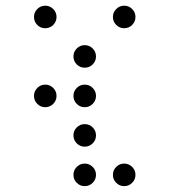

<svg xmlns="http://www.w3.org/2000/svg" viewBox="-20 -674 587 665"><path d="M136.7 -576.2Q120.6 -576.2 109.1 -587.6Q97.7 -599.1 97.7 -615.2Q97.7 -631.3 109.1 -642.8Q120.6 -654.3 136.7 -654.3Q152.8 -654.3 164.3 -642.8Q175.8 -631.3 175.8 -615.2Q175.8 -599.1 164.3 -587.6Q152.8 -576.2 136.7 -576.2ZM410.2 -576.2Q394 -576.2 382.6 -587.6Q371.1 -599.1 371.1 -615.2Q371.1 -631.3 382.6 -642.8Q394 -654.3 410.2 -654.3Q426.3 -654.3 437.7 -642.8Q449.2 -631.3 449.2 -615.2Q449.2 -599.1 437.7 -587.6Q426.3 -576.2 410.2 -576.2ZM273.4 -439.5Q257.3 -439.5 245.8 -450.9Q234.4 -462.4 234.4 -478.5Q234.4 -494.6 245.8 -506.1Q257.3 -517.6 273.4 -517.6Q289.6 -517.6 301 -506.1Q312.5 -494.6 312.5 -478.5Q312.5 -462.4 301 -450.9Q289.6 -439.5 273.4 -439.5ZM136.7 -302.7Q120.6 -302.7 109.1 -314.2Q97.7 -325.7 97.7 -341.8Q97.7 -357.9 109.1 -369.4Q120.6 -380.9 136.7 -380.9Q152.8 -380.9 164.3 -369.4Q175.8 -357.9 175.8 -341.8Q175.8 -325.7 164.3 -314.2Q152.8 -302.7 136.7 -302.7ZM273.4 -302.7Q257.3 -302.7 245.8 -314.2Q234.4 -325.7 234.4 -341.8Q234.4 -357.9 245.8 -369.4Q257.3 -380.9 273.4 -380.9Q289.6 -380.9 301 -369.4Q312.5 -357.9 312.5 -341.8Q312.5 -325.7 301 -314.2Q289.6 -302.7 273.4 -302.7ZM273.4 -166Q257.3 -166 245.8 -177.5Q234.4 -189 234.4 -205.1Q234.4 -221.2 245.8 -232.7Q257.3 -244.1 273.4 -244.1Q289.6 -244.1 301 -232.7Q312.5 -221.2 312.5 -205.1Q312.5 -189 301 -177.5Q289.6 -166 273.4 -166ZM273.4 -29.3Q257.3 -29.3 245.8 -40.8Q234.4 -52.2 234.4 -68.4Q234.4 -84.5 245.8 -95.9Q257.3 -107.4 273.4 -107.4Q289.6 -107.4 301 -95.9Q312.5 -84.5 312.5 -68.4Q312.5 -52.2 301 -40.8Q289.6 -29.3 273.4 -29.3ZM410.2 -29.3Q394 -29.3 382.6 -40.8Q371.1 -52.2 371.1 -68.4Q371.1 -84.5 382.6 -95.9Q394 -107.4 410.2 -107.4Q426.3 -107.4 437.7 -95.9Q449.2 -84.5 449.2 -68.4Q449.2 -52.2 437.7 -40.8Q426.3 -29.3 410.2 -29.3Z"/></svg>

Font: DatDot Light
Style: Regular
Weight: 300
Designer: GGBot
Version: 1.00